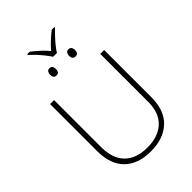

<svg xmlns="http://www.w3.org/2000/svg" viewBox="-305 -1192 1326 1326"><g transform="rotate(-45 358.0 -529.5)"><path d="M340 -930Q328 -949 308 -974Q288 -999 265.5 -1023Q243 -1047 225 -1062V-1069H251Q281 -1045 308 -1020.5Q335 -996 358 -968Q382 -996 410 -1022Q438 -1048 465 -1069H491V-1062Q474 -1047 451.5 -1023Q429 -999 408.5 -974Q388 -949 377 -930ZM265 -822Q250 -822 243.5 -831.5Q237 -841 237 -857Q237 -871 243.5 -881.5Q250 -892 265 -892Q282 -892 288 -881.5Q294 -871 294 -857Q294 -841 288 -831.5Q282 -822 265 -822ZM450 -822Q436 -822 429 -831.5Q422 -841 422 -857Q422 -871 429 -881.5Q436 -892 450 -892Q467 -892 473.5 -881.5Q480 -871 480 -857Q480 -841 473.5 -831.5Q467 -822 450 -822ZM622 -252Q622 -123 550 -56.5Q478 10 356 10Q231 10 162.5 -58Q94 -126 94 -254V-714H133V-255Q133 -142 191.5 -84Q250 -26 358 -26Q463 -26 523.5 -82Q584 -138 584 -246V-714H622Z"/></g></svg>

Font: Noto Sans ExtraLight
Style: Regular
Weight: 200
Designer: Monotype Design Team
Foundry: Monotype Imaging Inc.
Version: Version 2.007